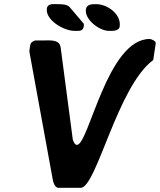

<svg xmlns="http://www.w3.org/2000/svg" viewBox="-20 -901 767 921"><path d="M123 -672C122 -667 121 -654 121 -653L233 -40C234 -30 243 0 260 0H367C443 0 543 -487 715 -613L727 -693C729 -704 706 -714 698 -714C494 -714 406 -206 349 -206C338 -206 331 -225 329 -233L271 -673C266 -712 223 -707 192 -707H149C127 -699 126 -693 123 -672ZM205 -861C196 -806 285 -753 337 -753C358 -753 378 -749 382 -775C382 -778 383 -786 382 -787L314 -867C302 -881 274 -881 256 -881C238 -881 209 -886 205 -861ZM392 -856C385 -808 456 -753 502 -753C516 -753 550 -750 554 -773C563 -833 495 -881 442 -881C423 -881 396 -882 392 -856Z"/></svg>

Font: Asimov Print
Style: CIt
Weight: 500
Designer: Google
Version: Version 2.000980: 2014